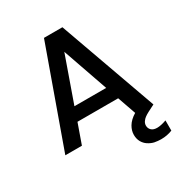

<svg xmlns="http://www.w3.org/2000/svg" viewBox="-207 -837 1112 1189"><g transform="rotate(-30 348.5 -242.5)"><path d="M615.2 24.9Q581.1 43 570.8 58.1Q558.1 72.3 558.1 90.8Q558.1 111.3 573.2 125Q586.9 137.2 612.8 137.2Q639.2 137.2 679.2 123V195.8Q664.6 202.1 641.1 207Q622.1 210.9 598.1 210.9Q576.2 210.9 550.8 206.1Q528.3 200.7 507.8 187Q489.3 174.8 477.1 153.8Q464.8 131.8 464.8 103Q464.8 72.8 481.9 43.9Q500 13.2 540 -11.2L494.1 -142.1H203.1L152.8 0H34.2L283.2 -695.8H415L664.1 0ZM234.9 -234.9H461.9L349.1 -558.1Z"/></g></svg>

Font: PoppinsZ Medium
Style: Regular
Weight: 500
Designer: Ninad Kale (Devanagari), Jonny Pinhorn (Latin)
Foundry: Indian Type Foundry
Version: Version 3.002;FEAKit 1.0